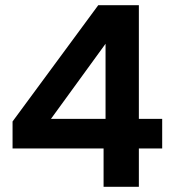

<svg xmlns="http://www.w3.org/2000/svg" viewBox="-20 -720 674 740"><path d="M379.2 0V-147.8H28.4V-251.8L358.7 -700H515.2V-261.8H605.1V-147.8H515.2V0ZM176.4 -261.8H386.8V-551.3Z"/></svg>

Font: Envelope Sans Variable
Style: Regular
Weight: 500
Designer: Andreas Rasmussen / Norman Anderson
Foundry: mail.de GmbH
Version: Version 1.150